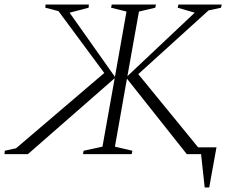

<svg xmlns="http://www.w3.org/2000/svg" viewBox="-75 -680 1014 847"><path d="M48 0H-55L-54 -15L-4 -26L385 -358L183 -631L125 -646L126 -660H317L316 -646L232 -624L432 -341L483 -629L415 -646L418 -660H613L610 -646L538 -629L487 -344L784 -624L709 -646L712 -660H903L900 -646L845 -634L535 -353L799 -30H880L848 147H828L812 0H749L485 -333L432 -33L509 -15L506 0H291L294 -15L377 -33L431 -335Z"/></svg>

Font: Spectral ExtraLight
Style: Italic
Weight: 275
Italic angle: -10°
Designer: Jean-Baptiste Levee
Foundry: Production Type
Version: Version 2.001